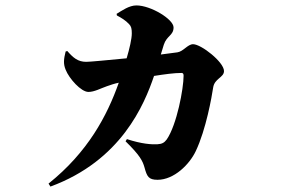

<svg xmlns="http://www.w3.org/2000/svg" viewBox="-20 -626 1040 708"><path d="M443 -105C496 -53 506 -33 513 -8C522 25 528 37 561 37C622 37 679 -20 702 -69C740 -149 761 -270 766 -303C771 -337 806 -340 806 -364C806 -397 722 -463 692 -463C672 -463 656 -436 634 -433L573 -425L584 -461C595 -495 620 -495 620 -525C620 -555 536 -606 483 -606C456 -606 430 -587 410 -575L411 -569C428 -560 443 -551 456 -537C464 -529 466 -520 466 -503C466 -483 458 -448 447 -411C374 -404 312 -398 298 -398C267 -398 250 -413 228 -438L222 -436C215 -408 213 -391 222 -369C235 -336 279 -287 306 -287C328 -287 351 -300 374 -308C388 -313 403 -318 418 -321C375 -199 304 -65 159 51L166 62C427 -34 512 -240 548 -346C586 -352 622 -357 649 -357C654 -357 657 -355 657 -347C657 -299 632 -166 595 -112C586 -100 578 -95 560 -94C539 -93 503 -95 448 -113Z"/></svg>

Font: Noto Serif CJK SC Black
Style: Regular
Weight: 900
Designer: Ryoko NISHIZUKA 西塚涼子 (kana & ideographs); Frank Grießhammer (Latin, Greek & Cyrillic); Wenlong ZHANG 张文龙 (bopomofo); San
Foundry: Adobe
Version: Version 2.001;hotconv 1.1.0;makeotfexe 2.6.0